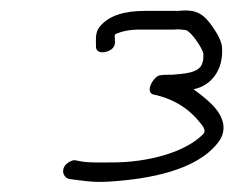

<svg xmlns="http://www.w3.org/2000/svg" viewBox="-20 -665 451 370"><path d="M171 -612C163 -601 165 -587 165 -576C164 -560 187 -562 197 -572C204 -579 201 -588 201 -595L202 -599C215 -605 230 -608 250 -608H316C323 -609 331 -608 338 -607C348 -605 371 -571 372 -561C372 -554 372 -548 370 -544C365 -523 331 -523 312 -521C303 -521 295 -521 289 -520C278 -520 258 -489 275 -483C315 -475 346 -454 366 -428C370 -423 378 -414 372 -407C336 -370 262 -352 197 -352C171 -352 154 -351 136 -354L126 -356C121 -357 117 -355 112 -352C96 -342 100 -323 114 -320C138 -317 158 -313 190 -315C269 -320 359 -337 400 -390C420 -415 408 -440 397 -454C386 -468 368 -482 353 -493C388 -500 410 -531 408 -571C408 -583 401 -597 390 -613C373 -637 360 -648 324 -644H259C222 -644 189 -636 171 -612Z"/></svg>

Font: Stray Cat
Style: CnObl
Weight: 400
Version: Version 1.0